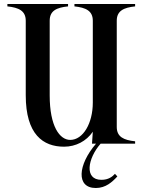

<svg xmlns="http://www.w3.org/2000/svg" viewBox="-20 -720 722 962"><path d="M657 -688V-700H353V-688C410 -682 445 -666 445 -616V-206C445 -102 396 -19 332 -19C279 -19 229 -87 229 -242V-616C229 -667 264 -682 321 -688V-700H17V-688C74 -682 109 -666 109 -616V-243C109 -46 196 15 301 15C360 15 413 -13 445 -60L441 0H461C369 107 361 222 460 222C510 222 542 192 568 164L556 151C543 165 524 181 488 181C401 181 419 74 484 0H657V-12C600 -18 565 -34 565 -84V-616C565 -666 600 -682 657 -688Z"/></svg>

Font: Sprat Condensed Medium
Style: Regular
Weight: 500
Width: 3
Designer: Ethan Nakache
Foundry: Collletttivo
Version: Version 2.000;Glyphs 3.2 (3217)